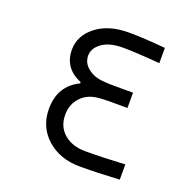

<svg xmlns="http://www.w3.org/2000/svg" viewBox="-123 -796 913 925"><g transform="rotate(20 333.5 -333.5)"><path d="M246.7 -366.5V-373Q153.6 -411.5 153.6 -505.9Q153.6 -578.1 217.1 -627.6Q280.6 -677.1 382.2 -677.1Q460.3 -677.1 571.6 -666.7V-588.5Q445.3 -599 382.2 -599Q313.2 -599 275.1 -571.3Q237 -543.6 237 -505.9Q237 -472 262.7 -448.2Q288.4 -424.5 324.2 -417.3Q354.2 -411.5 410.8 -411.5H501.3V-333.3H411.5Q358.1 -333.3 331.4 -327.5Q286.5 -317.7 258.5 -283.5Q230.5 -249.3 230.5 -200.5Q230.5 -139.3 272.5 -103.5Q314.5 -67.7 382.8 -67.7Q468.8 -67.7 584.6 -74.2V3.9Q472 10.4 382.8 10.4Q279.9 10.4 213.5 -48.5Q147.1 -107.4 147.1 -200.5Q147.1 -318.4 246.7 -366.5Z"/></g></svg>

Font: Monoid
Style: Regular
Weight: 400
Width: 4
Monospace: yes
Designer: Andreas Larsen (@larsenwork)
Version: Version 0.61